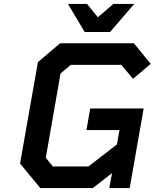

<svg xmlns="http://www.w3.org/2000/svg" viewBox="-20 -957 787 977"><path d="M411 -794 326 -937H423L478 -869L557 -937H663L540 -794ZM185 0 82 -125 173 -641 286 -737H661L747 -632L657 -556L597 -627H340L288 -583L213 -154L249 -110H430L575 -222L588 -295H420L439 -405H711L640 0H536L550 -76L452 0Z"/></svg>

Font: Tomorrow Medium
Style: Italic
Weight: 500
Italic angle: -10°
Designer: Tony de Marco, Monica Rizzolli
Foundry: Just in Type
Version: Version 2.002